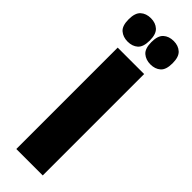

<svg xmlns="http://www.w3.org/2000/svg" viewBox="-262 -699 707 707"><g transform="rotate(45 91.5 -345.5)"><path d="M22 0V-528H159.7V0ZM150.8 -569.3Q127 -569.3 111.2 -582.8Q95.3 -596.3 95.3 -630.2Q95.3 -663.5 110.7 -677.3Q126.2 -691.2 150.8 -691.2Q175 -691.2 190.4 -677.2Q205.8 -663.3 205.8 -630.2Q205.8 -596.3 190.4 -582.8Q175 -569.3 150.8 -569.3ZM32.2 -569.3Q8.3 -569.3 -7.5 -582.8Q-23.3 -596.3 -23.3 -630.2Q-23.3 -663.5 -7.9 -677.3Q7.5 -691.2 32.2 -691.2Q56.5 -691.2 71.8 -677.2Q87.2 -663.3 87.2 -630.2Q87.2 -596.3 71.8 -582.8Q56.5 -569.3 32.2 -569.3Z"/></g></svg>

Font: Bricolage Grotesque 96pt ExtraBold Condensed
Style: Regular
Weight: 800
Width: 3
Version: Version 1.001;gftools[0.9.33.dev8+g029e19f]